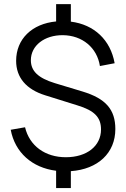

<svg xmlns="http://www.w3.org/2000/svg" viewBox="-20 -840 629 958"><path d="M333.5 98.5V14C468.5 4.5 555.5 -76.5 555.5 -196C555.5 -293.5 507.5 -348.5 391.5 -383.5L254 -425C170.5 -450.5 134 -485.5 134 -539.5C134 -612.5 201.5 -665 293.5 -664.5C391 -663.5 464.5 -602 478.5 -510.5L552 -524.5C531.5 -640.5 450 -717.5 333.5 -732V-819.5H260V-733C139 -721.5 60.5 -645 60.5 -536.5C60.5 -453.5 110.5 -394 205.5 -364.5L365.5 -314.5C451 -288.5 484 -255 484 -194C484 -111.5 413.5 -55.5 308.5 -55.5C205 -55.5 127 -112.5 105 -205L33.5 -192.5C54.5 -79.5 140 -3 260 12V98.5Z"/></svg>

Font: Manrope
Style: Regular
Weight: 400
Designer: Mikhail Sharanda
Foundry: Mikhail Sharanda
Version: Version 4.505